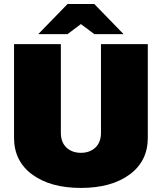

<svg xmlns="http://www.w3.org/2000/svg" viewBox="-20 -920 807 957"><path d="M383.3 -900H450L595.8 -750H450L383.3 -800L316.7 -750H170.8L316.7 -900ZM50 -233.3V-700H283.3V-258.3Q283.3 -210.8 311.2 -184.6Q339.2 -158.3 383.3 -158.3Q427.5 -158.3 455.4 -184.6Q483.3 -210.8 483.3 -258.3V-700H716.7V-233.3Q716.7 -116.7 625.8 -50Q535 16.7 383.3 16.7Q231.7 16.7 140.8 -50Q50 -116.7 50 -233.3Z"/></svg>

Font: BoonTook
Style: Regular
Weight: 400
Designer: Sungsit Sawaiwan
Foundry: FontUni
Version: Version 3.0